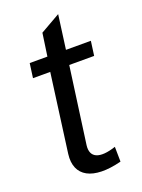

<svg xmlns="http://www.w3.org/2000/svg" viewBox="-135 -751 611 826"><g transform="rotate(-20 170.5 -338.0)"><path d="M274 0 273 -68C195 -42 154 -60 161 -116L209 -466H323L332 -532H218L239 -688L148 -636L133 -532H52L43 -466H122L74 -108C61 -7 138 35 274 0Z"/></g></svg>

Font: Ronzino Oblique
Style: Italic
Weight: 400
Italic angle: -8°
Designer: Nunzio Mazzaferro
Foundry: Collletttivo
Version: Version 1.000;Glyphs 3.3 (3337)